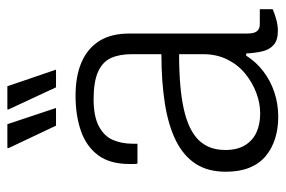

<svg xmlns="http://www.w3.org/2000/svg" viewBox="-147 -616 775 521"><g transform="rotate(-90 240.5 -355.5)"><path d="M184 12Q152 12 125 3.5Q98 -5 77.5 -22Q57 -39 46 -66Q35 -93 35 -130Q35 -179 56.5 -212Q78 -245 119 -265.5Q160 -286 219.5 -295.5Q279 -305 354 -305V-385Q354 -419 343.5 -442Q333 -465 306 -477Q279 -489 232 -489Q185 -489 158 -474.5Q131 -460 121 -436Q111 -412 111 -383V-370H57Q56 -375 56 -380Q56 -385 56 -392Q56 -445 80 -477Q104 -509 146 -523.5Q188 -538 241 -538Q294 -538 331.5 -522Q369 -506 389.5 -474Q410 -442 410 -392V-72Q410 -53 416.5 -45.5Q423 -38 435 -38H476V-3Q462 3 447 7Q432 11 417 11Q392 11 379 -0.5Q366 -12 361.5 -32Q357 -52 356 -75H350Q333 -48 307.5 -28.5Q282 -9 250.5 1.5Q219 12 184 12ZM193 -37Q221 -37 249 -47.5Q277 -58 301 -77.5Q325 -97 339.5 -126Q354 -155 354 -192V-257Q261 -257 204 -244Q147 -231 120.5 -203.5Q94 -176 94 -132Q94 -99 107 -78Q120 -57 142 -47Q164 -37 193 -37ZM264 -591 204 -720V-723H267L312 -591ZM160 -591 99 -720 100 -723H164L208 -591Z"/></g></svg>

Font: Archivo SemiCondensed ExtraLight
Style: Regular
Weight: 250
Width: 4
Designer: Hector Gatti
Foundry: Omnibus-Type
Version: Version 2.001